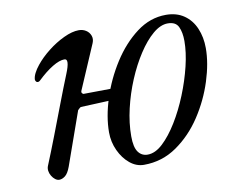

<svg xmlns="http://www.w3.org/2000/svg" viewBox="-56 -486 708 571"><g transform="rotate(-10 298.0 -200.0)"><path d="M336 14Q313 14 293.5 -2Q274 -18 262 -44Q250 -70 250 -99Q250 -146 267.5 -200.5Q285 -255 316 -303.5Q347 -352 388 -383Q429 -414 477 -414Q509 -414 531.5 -398.5Q554 -383 565.5 -356Q577 -329 577 -296Q577 -251 560 -197.5Q543 -144 511.5 -96Q480 -48 435.5 -17Q391 14 336 14ZM80 14Q74 14 68 9.5Q62 5 57.5 -2.5Q53 -10 52 -18Q51 -26 54 -33Q70 -72 87.5 -117.5Q105 -163 122.5 -209Q140 -255 155 -292Q173 -336 157 -336Q142 -336 120.5 -323Q99 -310 75 -287Q71 -283 66.5 -283.5Q62 -284 60 -291Q60 -300 65.5 -311Q71 -322 80 -333Q96 -353 119.5 -371.5Q143 -390 168.5 -402Q194 -414 214 -414Q226 -414 235.5 -408Q245 -402 249 -391.5Q253 -381 248 -369L190 -234Q189 -230 191.5 -227.5Q194 -225 195 -225L286 -226Q288 -226 291 -229Q294 -232 296 -234L283 -182Q282 -186 280 -189Q278 -192 273 -192L181 -188Q179 -188 174.5 -183.5Q170 -179 171 -180L114 -19Q107 0 98 7Q89 14 80 14ZM352 -14Q375 -14 398 -35.5Q421 -57 442.5 -92Q464 -127 481 -169Q498 -211 508 -252.5Q518 -294 518 -328Q518 -354 510 -371Q502 -388 478 -388Q456 -388 433 -368.5Q410 -349 388.5 -316Q367 -283 350 -242.5Q333 -202 323 -159Q313 -116 313 -76Q313 -43 323.5 -28.5Q334 -14 352 -14Z"/></g></svg>

Font: EB Garamond
Style: Italic
Weight: 400
Italic angle: -17.2°
Designer: Georg Duffner and Octavio Pardo
Foundry: Georg Duffner
Version: Version 1.001